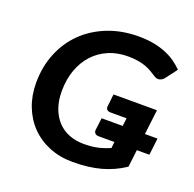

<svg xmlns="http://www.w3.org/2000/svg" viewBox="-118 -776 912 904"><g transform="rotate(20 337.5 -324.0)"><path d="M500.5 -233.4 505.4 -273.4H425.3Q413.1 -273.4 407 -279.5Q400.9 -285.6 402.3 -295.9L409.2 -357.9H627L611.8 -233.4H674.8L665 -148.9H602.1L591.8 -62.5Q564.9 -44.4 536.6 -31.5Q508.3 -18.6 477.3 -10Q446.3 -1.5 411.4 2.7Q376.5 6.8 336.4 6.8Q271.5 6.8 218.3 -15.1Q165 -37.1 127.2 -75.9Q89.4 -114.7 68.6 -168.5Q47.9 -222.2 47.9 -285.2Q47.9 -365.7 75.7 -433.8Q103.5 -502 153.8 -551Q204.1 -600.1 274.2 -627.7Q344.2 -655.3 428.7 -655.3Q468.3 -655.3 502 -649.2Q535.6 -643.1 563.5 -631.8Q591.3 -620.6 613.8 -605Q636.2 -589.4 654.3 -570.8L611.8 -514.6Q602.1 -502 588.4 -498.5Q574.7 -495.1 560.1 -504.9Q546.4 -513.7 532.5 -522Q518.6 -530.3 501.5 -536.4Q484.4 -542.5 462.9 -546.1Q441.4 -549.8 412.6 -549.8Q359.9 -549.8 316.2 -531.2Q272.5 -512.7 241 -478.5Q209.5 -444.3 192.1 -396Q174.8 -347.7 174.8 -288.6Q174.8 -242.2 188 -205.6Q201.2 -168.9 224.9 -143.3Q248.5 -117.7 282.2 -104.2Q315.9 -90.8 356.9 -90.8Q397 -90.8 427.5 -97.9Q458 -105 486.3 -117.7L489.7 -148.9H410.2Q398.9 -148.9 392.6 -155.5Q386.2 -162.1 387.2 -171.9L395 -233.4Z"/></g></svg>

Font: Carlito
Style: Bold Italic
Weight: 700
Italic angle: -7°
Designer: Lukasz Dziedzic
Foundry: tyPoland Lukasz Dziedzic
Version: Version 1.104